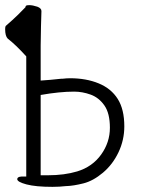

<svg xmlns="http://www.w3.org/2000/svg" viewBox="-28 -719 548 746"><path d="M72 -695Q73 -699 86 -699Q99 -699 117 -693Q133 -687 133 -676Q131 -622 130 -542V-406Q164 -408 209 -413H214Q231 -415 244 -415Q307 -415 355.5 -395Q404 -375 429.5 -334.5Q455 -294 455 -228Q455 -175 432.5 -127.5Q410 -80 372 -48Q334 -16 296 -6.5Q258 3 231 4H229Q203 7 176 7Q111 7 75 -2.5Q39 -12 39 -23Q39 -32 55 -33H74V-500Q32 -546 2 -569Q-8 -579 -8 -606Q-8 -614 -6 -618L20 -641Q35 -654 71 -691V-693Q71 -694 72 -695ZM272 -53Q331 -71 365 -118.5Q399 -166 399 -222.5Q399 -279 377.5 -309.5Q356 -340 324 -351.5Q292 -363 260 -363Q204 -363 130 -350V-38H158Q222 -38 272 -53Z"/></svg>

Font: Moon Stars Kai T HW Light
Style: Regular
Weight: 300
Designer: GuiWonder
Version: Version 1.101